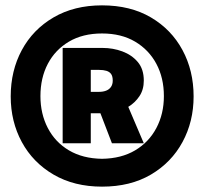

<svg xmlns="http://www.w3.org/2000/svg" viewBox="-20 -835 763 717"><path d="M703 -475Q703 -571 661.5 -648Q620 -725 543.5 -770Q467 -815 361 -815Q257 -815 180 -770Q103 -725 61.5 -648Q20 -571 20 -475Q20 -381 61.5 -304.5Q103 -228 180 -183Q257 -138 361 -138Q467 -138 543.5 -183Q620 -228 661.5 -304.5Q703 -381 703 -475ZM131 -476Q131 -544 158.5 -596.5Q186 -649 237.5 -679.5Q289 -710 361 -710Q433 -710 484.5 -679.5Q536 -649 564 -596.5Q592 -544 592 -476Q592 -410 564 -357Q536 -304 484.5 -273.5Q433 -243 361 -242Q289 -243 237.5 -273.5Q186 -304 158.5 -357Q131 -410 131 -476ZM350 -574Q366 -574 377.5 -570.5Q389 -567 395 -558.5Q401 -550 401 -534Q401 -520 394.5 -510.5Q388 -501 376.5 -496.5Q365 -492 350 -492H319V-574ZM517 -300 459 -436Q484 -451 500.5 -475.5Q517 -500 517 -534Q517 -577 494.5 -603.5Q472 -630 437 -643Q402 -656 363 -656H214V-300H319V-412H337Q342 -412 346.5 -412Q351 -412 355 -412L398 -300Z"/></svg>

Font: Catamaran Thin Black
Style: Regular
Weight: 900
Version: Version 2.000